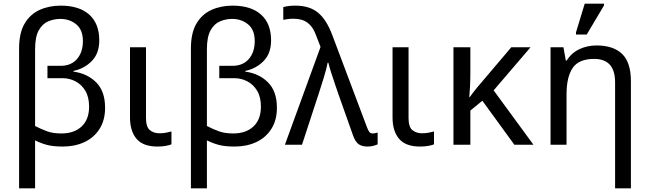

<svg xmlns="http://www.w3.org/2000/svg" viewBox="-20 -796 3571 1056"><path d="M85 240V-529Q85 -615 115.5 -666.5Q146 -718 198 -741.5Q250 -765 314 -765Q416 -765 471 -715.5Q526 -666 526 -574Q526 -502 484.5 -460Q443 -418 384 -406V-402Q460 -392 509 -343Q558 -294 558 -203Q558 -135 527.5 -87Q497 -39 444.5 -14.5Q392 10 326 10Q272 10 238.5 1Q205 -8 173 -24V240ZM318 -62Q388 -62 429 -100.5Q470 -139 470 -209Q470 -262 449.5 -296.5Q429 -331 395.5 -348.5Q362 -366 324 -366H241V-434H314Q371 -434 403.5 -471.5Q436 -509 436 -570Q436 -632 399.5 -662Q363 -692 312 -692Q277 -692 245 -678.5Q213 -665 193 -629Q173 -593 173 -525V-103Q208 -85 240 -73.5Q272 -62 318 -62Z M846 10Q767 10 731 -32.5Q695 -75 695 -150V-536H783V-147Q783 -98 804 -80.5Q825 -63 857 -63Q877 -63 892.5 -66Q908 -69 923 -73V-2Q910 3 891 6.5Q872 10 846 10Z M1030 240V-529Q1030 -615 1060.5 -666.5Q1091 -718 1143 -741.5Q1195 -765 1259 -765Q1361 -765 1416 -715.5Q1471 -666 1471 -574Q1471 -502 1429.5 -460Q1388 -418 1329 -406V-402Q1405 -392 1454 -343Q1503 -294 1503 -203Q1503 -135 1472.5 -87Q1442 -39 1389.5 -14.5Q1337 10 1271 10Q1217 10 1183.5 1Q1150 -8 1118 -24V240ZM1263 -62Q1333 -62 1374 -100.5Q1415 -139 1415 -209Q1415 -262 1394.5 -296.5Q1374 -331 1340.5 -348.5Q1307 -366 1269 -366H1186V-434H1259Q1316 -434 1348.5 -471.5Q1381 -509 1381 -570Q1381 -632 1344.5 -662Q1308 -692 1257 -692Q1222 -692 1190 -678.5Q1158 -665 1138 -629Q1118 -593 1118 -525V-103Q1153 -85 1185 -73.5Q1217 -62 1263 -62Z M2000 10Q1971 10 1952.5 -3Q1934 -16 1921 -53L1842 -276Q1834 -300 1822.5 -333Q1811 -366 1801 -398Q1791 -430 1786 -451H1782Q1775 -415 1760.5 -368Q1746 -321 1733 -281L1641 0H1547L1743 -538L1717 -605Q1701 -649 1671.5 -671Q1642 -693 1594 -693Q1576 -693 1562.5 -691Q1549 -689 1538 -687V-757Q1552 -761 1568.5 -763Q1585 -765 1605 -765Q1682 -765 1729 -726.5Q1776 -688 1808 -602L1998 -97Q2006 -76 2012.5 -69Q2019 -62 2030 -62Q2038 -62 2045 -64Q2052 -66 2057 -67V-2Q2046 3 2031.5 6.5Q2017 10 2000 10Z M2290 10Q2211 10 2175 -32.5Q2139 -75 2139 -150V-536H2227V-147Q2227 -98 2248 -80.5Q2269 -63 2301 -63Q2321 -63 2336.5 -66Q2352 -69 2367 -73V-2Q2354 3 2335 6.5Q2316 10 2290 10Z M2898 -536 2695 -299 2914 0H2809L2633 -242L2567 -188V0H2474V-536H2567V-397Q2567 -357 2565 -319Q2563 -281 2561 -261H2563Q2572 -274 2582.5 -287.5Q2593 -301 2602 -312L2792 -536Z M3363 240V-343Q3363 -472 3248 -472Q3163 -472 3129.5 -422Q3096 -372 3096 -278V0H3008V-536H3079L3092 -463H3097Q3123 -505 3166.5 -525.5Q3210 -546 3261 -546Q3353 -546 3401.5 -499.5Q3450 -453 3450 -349V240ZM3148 -606V-618L3196 -776H3302V-766L3207 -606Z"/></svg>

Font: Noto Sans Historical
Style: Regular
Weight: 400
Designer: Monotype Design Team
Foundry: Monotype Imaging Inc.
Version: Version 2.013; ttfautohint (v1.8.4.7-5d5b)